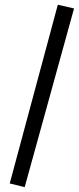

<svg xmlns="http://www.w3.org/2000/svg" viewBox="-20 -769 332 809"><path d="M84 19.5 21 3.9 223.6 -749 292 -733.4Z"/></svg>

Font: Pontano Sans
Style: Regular
Weight: 400
Designer: Vernon Adams
Foundry: Vernon Adams
Version: Version 2.001